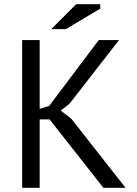

<svg xmlns="http://www.w3.org/2000/svg" viewBox="-20 -890 650 910"><path d="M215 -324H168V0H85V-700H168V-374L213 -388L448 -700H544L310 -399L268 -366L319 -326L575 0H470ZM341 -870H455V-849L292 -752H223Z"/></svg>

Font: PTSans
Style: Regular
Weight: 400
Designer: A.Korolkova, O.Umpeleva, V.Yefimov
Foundry: ParaType Ltd
Version: Version 2.003W OFL